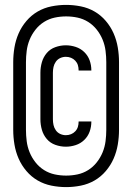

<svg xmlns="http://www.w3.org/2000/svg" viewBox="-20 -732 540 784"><path d="M249 -133Q227 -133 206 -140.5Q185 -148 171 -164.5Q157 -181 151 -202Q145 -223 145 -245V-435Q145 -457 151 -478Q157 -499 171 -515.5Q185 -532 206 -539.5Q227 -547 249 -547Q269 -547 289 -540.5Q309 -534 324 -519.5Q339 -505 346 -485.5Q353 -466 353 -445V-444H301V-445Q301 -456 298 -466Q295 -476 287.5 -484Q280 -492 270 -496Q260 -500 249 -500Q237 -500 226 -495Q215 -490 208 -480Q201 -470 198.5 -458.5Q196 -447 196 -435V-245Q196 -233 198.5 -221.5Q201 -210 208 -200Q215 -190 226 -185Q237 -180 249 -180Q260 -180 270 -184Q280 -188 287.5 -196Q295 -204 298 -214Q301 -224 301 -235V-236H353V-235Q353 -214 346 -194.5Q339 -175 324 -160.5Q309 -146 289 -139.5Q269 -133 249 -133ZM250 32Q220 32 190 26Q160 20 134 5Q108 -10 88 -33.5Q68 -57 56 -84.5Q44 -112 39 -142Q34 -172 34 -202V-478Q34 -508 39 -538Q44 -568 56 -595.5Q68 -623 88 -646.5Q108 -670 134 -685Q160 -700 190 -706Q220 -712 250 -712Q280 -712 310 -706Q340 -700 366 -685Q392 -670 412 -646.5Q432 -623 444 -595.5Q456 -568 461 -538Q466 -508 466 -478V-202Q466 -172 461 -142Q456 -112 444 -84.5Q432 -57 412 -33.5Q392 -10 366 5Q340 20 310 26Q280 32 250 32ZM250 -15Q274 -15 297 -20Q320 -25 340 -37.5Q360 -50 375 -69Q390 -88 399 -110Q408 -132 411 -155.5Q414 -179 414 -202V-478Q414 -501 411 -524.5Q408 -548 399 -570Q390 -592 375 -611Q360 -630 340 -642.5Q320 -655 297 -660Q274 -665 250 -665Q226 -665 203 -660Q180 -655 160 -642.5Q140 -630 125 -611Q110 -592 101 -570Q92 -548 89 -524.5Q86 -501 86 -478V-202Q86 -179 89 -155.5Q92 -132 101 -110Q110 -88 125 -69Q140 -50 160 -37.5Q180 -25 203 -20Q226 -15 250 -15Z"/></svg>

Font: Iosevka Custom Light
Style: Regular
Weight: 300
Monospace: yes
Designer: Belleve Invis
Foundry: Belleve Invis
Version: Version 27.3.5